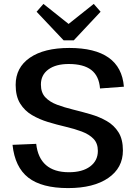

<svg xmlns="http://www.w3.org/2000/svg" viewBox="-20 -954 697 981"><path d="M328 7Q193 7 124.5 -46.5Q56 -100 44 -214L165 -219Q173 -147 215 -110.5Q257 -74 332 -74Q401 -74 440.5 -103.5Q480 -133 480 -183Q480 -222 457.5 -245Q435 -268 397.5 -282Q360 -296 315 -306.5Q270 -317 225.5 -330.5Q181 -344 143.5 -366Q106 -388 83 -425Q60 -462 60 -520Q60 -609 132.5 -659Q205 -709 334 -709Q465 -709 535 -659.5Q605 -610 613 -511L491 -502Q486 -566 446.5 -596.5Q407 -627 331 -627Q265 -627 227 -599Q189 -571 189 -522Q189 -481 211.5 -457Q234 -433 271.5 -419Q309 -405 354 -394Q399 -383 443.5 -370Q488 -357 525.5 -335.5Q563 -314 585.5 -278Q608 -242 608 -185Q608 -96 533 -44.5Q458 7 328 7ZM494 -894 357 -748H305L167 -894L202 -934L364 -805H297L459 -934Z"/></svg>

Font: Pathway Extreme 72pt SemiBold
Style: Regular
Weight: 600
Designer: Eduardo Rodriguez Tunni
Foundry: Eduardo Rodriguez Tunni
Version: Version 1.001;gftools[0.9.26]